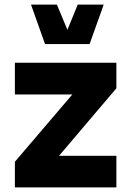

<svg xmlns="http://www.w3.org/2000/svg" viewBox="-20 -817 576 837"><path d="M44.9 -405.3V-543.5H487.3V-432.1L237.3 -137.7H487.3V0H44.9V-111.8L295.4 -405.3ZM115.2 -796.9H228L273.9 -687L318.8 -796.9H432.1L370.6 -625H176.3Z"/></svg>

Font: Estedad-FD ExtraBold
Style: Regular
Weight: 800
Designer: Amin Abedi
Version: Version 7.3